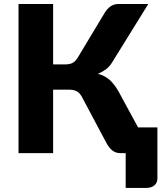

<svg xmlns="http://www.w3.org/2000/svg" viewBox="-20 -748 792 938"><path d="M749 -125.5V124Q749 145 734.2 157.5Q719.5 170 696 170H594V0H568Q545.5 0 530 -12Q514.5 -24 501.5 -46.5L380.5 -274Q368.5 -296 353.5 -303Q338.5 -310 315.5 -310H239.5V0H70.5V-728.5H239.5V-433.5H301.5Q320.5 -433.5 334.2 -440.5Q348 -447.5 359.5 -466L491.5 -685.5Q503 -704.5 519.5 -716.5Q536 -728.5 559.5 -728.5H704.5L527 -442Q514.5 -422 497 -409Q479.5 -396 458.5 -387.5Q492 -378.5 515.5 -357.8Q539 -337 559.5 -300.5L654.5 -125.5Z"/></svg>

Font: Lato 2
Style: Regular
Weight: 900
Designer: Lukasz Dziedzic with Adam Twardoch and Botio Nikoltchev
Foundry: tyPoland Lukasz Dziedzic
Version: Version 2.015; 2015-08-06; http://www.latofonts.com/